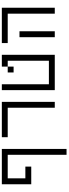

<svg xmlns="http://www.w3.org/2000/svg" viewBox="636 -1238 728 2040"><g transform="rotate(-90 1000.0 -218.0)"><path d="M250 -250V-312.5H125V-500H375Q375 -500 375 125H437.5V-562.5H62.5V-250Z M875 -500Q875 -500 875 0H937.5V-562.5H562.5V-500Z M1062.5 -562.5V0H1437.5V-562.5H1312.5V-500H1250V-437.5H1312.5V-500H1375V-62.5H1125Q1125 -62.5 1125 -562.5Z M1625 -375Q1625 -375 1625 0H1687.5Q1687.5 0 1687.5 -375ZM1875 -500Q1875 -500 1875 0H1937.5V-562.5H1562.5V-500Z"/></g></svg>

Font: UnifontExMono
Style: Regular
Weight: 500
Version: Version 15.0.06